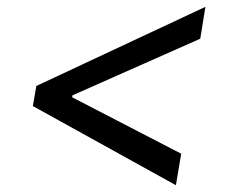

<svg xmlns="http://www.w3.org/2000/svg" viewBox="-20 -567 684 565"><path d="M76.7 -254.9 86.9 -314 584.5 -546.9 569.3 -453.1 190.4 -285.2 193.8 -291 191.9 -277.3 189.5 -282.2 513.2 -114.7 497.6 -22Z"/></svg>

Font: Inter 24pt
Style: Italic
Weight: 400
Italic angle: -9.3988°
Designer: Rasmus Andersson
Foundry: rsms
Version: Version 4.001;git-66647c0bb